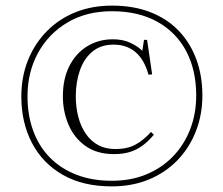

<svg xmlns="http://www.w3.org/2000/svg" viewBox="-20 -653 796 684"><path d="M378 11Q276 11 204 -30Q132 -71 94 -143.5Q56 -216 56 -309Q56 -379 79.5 -438Q103 -497 146 -541Q189 -585 248 -609Q307 -633 379 -633Q456 -633 516 -609.5Q576 -586 617 -543Q658 -500 679.5 -441.5Q701 -383 701 -313Q701 -244 677.5 -184.5Q654 -125 611 -81Q568 -37 509 -13Q450 11 378 11ZM378 -9Q447 -9 502 -32Q557 -55 596.5 -96Q636 -137 657.5 -192.5Q679 -248 679 -313Q679 -403 643.5 -470.5Q608 -538 540.5 -575.5Q473 -613 379 -613Q288 -613 220.5 -573Q153 -533 115.5 -464.5Q78 -396 78 -310Q78 -242 98.5 -186.5Q119 -131 158 -91.5Q197 -52 252.5 -30.5Q308 -9 378 -9ZM386 -104Q325 -104 284.5 -133Q244 -162 224 -209Q204 -256 204 -310Q204 -372 227 -417.5Q250 -463 290.5 -488Q331 -513 382 -513Q418 -513 444.5 -500.5Q471 -488 487 -472L493 -511H504L522 -388L509 -387Q494 -441 462.5 -467.5Q431 -494 385 -494Q339 -494 309 -469Q279 -444 264.5 -402Q250 -360 250 -310Q250 -271 259 -236.5Q268 -202 286 -176Q304 -150 330 -136Q356 -122 391 -122Q433 -122 462 -137.5Q491 -153 518 -183L528 -173Q509 -150 488 -134.5Q467 -119 442.5 -111.5Q418 -104 386 -104Z"/></svg>

Font: Literata 60pt ExtraLight
Style: Regular
Weight: 250
Designer: Latin by Veronika Burian and Jose Scaglione. Greek by Irene Vlachou. Cyrillic by Vera Evstafieva.
Foundry: TypeTogether
Version: Version 3.103;gftools[0.9.29]